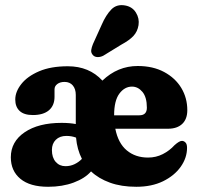

<svg xmlns="http://www.w3.org/2000/svg" viewBox="-20 -706 757 736"><path d="M698 -283.5Q698 -249.5 678.5 -231Q659 -212.5 623.5 -212.5H422Q433 -157 466 -129.5Q499 -102 547.5 -102Q578 -102 604 -115.2Q630 -128.5 649 -149.5Q668 -166.5 678 -166Q685.5 -165.5 691.2 -159.5Q697 -153.5 697 -139.5Q697 -101 672.8 -66.8Q648.5 -32.5 605 -11.2Q561.5 10 502.5 10Q445 10 401.5 -5.8Q358 -21.5 329 -49Q306 -22.5 262.5 -6.2Q219 10 164.5 10Q95 10 58.2 -20.5Q21.5 -51 21.5 -103Q21.5 -163 74.5 -199Q127.5 -235 216 -235Q247 -235 270.5 -230.5V-342Q270.5 -365 259 -378.5Q247.5 -392 227.5 -392Q210.5 -392 199.8 -384Q189 -376 189 -363.5V-335Q189 -301.5 167.5 -283.2Q146 -265 106 -265Q72 -265 55.2 -280.8Q38.5 -296.5 38.5 -324.5Q38.5 -354.5 61.8 -384Q85 -413.5 130 -432.8Q175 -452 240 -452Q322 -452 372.5 -397Q431 -453 508 -453Q566.5 -453 609.2 -430Q652 -407 675 -368.8Q698 -330.5 698 -283.5ZM486 -374Q457.5 -374 437.5 -347Q417.5 -320 417.5 -264.5V-264H514Q543 -264 543 -293Q543 -333.5 526 -353.8Q509 -374 486 -374ZM179 -131Q179 -102 193.5 -85.5Q208 -69 231 -69Q250 -69 266 -76.8Q282 -84.5 294 -97Q275.5 -133 271.5 -178.5Q254.5 -185 234.5 -185Q209 -185 194 -170.2Q179 -155.5 179 -131ZM370 -611.5Q386 -648.5 406.8 -669.8Q427.5 -691 460 -685Q487.5 -680 501.2 -657.5Q515 -635 511 -609.5Q507 -585 491.5 -568.2Q476 -551.5 444.5 -534.5L376 -492.5Q365.5 -487 354 -487.2Q342.5 -487.5 336 -495Q328 -504 329.8 -514.8Q331.5 -525.5 336.5 -537.5Z"/></svg>

Font: Fraunces 144pt S100
Style: Bold
Weight: 700
Version: Version 1.000; ttfautohint (v1.8.3)